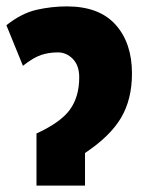

<svg xmlns="http://www.w3.org/2000/svg" viewBox="-20 -581 461 601"><path d="M189 -561Q290.5 -561 341.8 -503.7Q393.1 -446.3 393.1 -351.1Q393.1 -270 358.9 -212.2Q324.7 -154.3 246.1 -102.1V0H94.2V-163.1Q169.9 -197.8 199 -238Q228 -278.3 228 -338.9Q228 -376 208 -396.5Q188 -417 161.1 -417Q132.8 -417 108.6 -408.9Q84.5 -400.9 51.8 -375L0 -502Q47.4 -539.6 94.5 -550.3Q141.6 -561 189 -561Z"/></svg>

Font: Open Sans Condensed ExtraBold
Style: Regular
Weight: 800
Width: 3
Designer: Monotype Design Team
Foundry: Monotype Imaging Inc.
Version: Version 3.000; ttfautohint (v1.8.4)